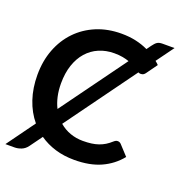

<svg xmlns="http://www.w3.org/2000/svg" viewBox="-144 -876 981 1052"><g transform="rotate(20 347.0 -350.0)"><path d="M482 -602.5Q465.5 -608.5 444.2 -612.5Q423 -616.5 395 -616.5Q346.5 -616.5 306.2 -599.2Q266 -582 237 -549.2Q208 -516.5 192 -469.2Q176 -422 176 -361.5Q176 -321 183.8 -286.2Q191.5 -251.5 206 -223ZM258 -155.5Q286.5 -131 321.5 -118.5Q356.5 -106 395.5 -106Q423 -106 445.2 -109Q467.5 -112 486.2 -118.5Q505 -125 521.8 -135.2Q538.5 -145.5 555 -160.5Q560 -165 565.5 -167.8Q571 -170.5 577 -170.5Q588 -170.5 596.5 -162L649.5 -104.5Q605.5 -50 541.2 -21Q477 8 387 8Q326.5 8 275.5 -7.5Q224.5 -23 183 -52L131 19.5Q116.5 39.5 96.2 47.5Q76 55.5 56.5 55.5H3.5L122 -108Q81.5 -156.5 60 -221Q38.5 -285.5 38.5 -361.5Q38.5 -443 64.5 -510.8Q90.5 -578.5 137.8 -627.5Q185 -676.5 250.5 -703.8Q316 -731 395.5 -731Q440.5 -731 479.2 -722.5Q518 -714 551.5 -698L569.5 -723Q576 -732 581.8 -738.2Q587.5 -744.5 593.5 -748.5Q599.5 -752.5 607 -754.2Q614.5 -756 625.5 -756H694.5L620.5 -654.5Q626 -650.5 630.8 -646Q635.5 -641.5 640 -637L595 -574.5Q591 -568.5 584.8 -564Q578.5 -559.5 567.5 -559.5Q560.5 -559.5 554 -563Z"/></g></svg>

Font: Lato 2
Style: Bold
Weight: 700
Designer: Lukasz Dziedzic with Adam Twardoch and Botio Nikoltchev
Foundry: tyPoland Lukasz Dziedzic
Version: Version 2.015; 2015-08-06; http://www.latofonts.com/